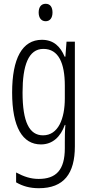

<svg xmlns="http://www.w3.org/2000/svg" viewBox="-20 -752 482 1013"><path d="M221 -732C196 -732 184 -713 184 -686C184 -659 197 -640 221 -640C244 -640 257 -658 257 -686C257 -713 246 -732 221 -732ZM201 -542C97 -542 44 -443 44 -264C44 -81 99 10 196 10C258 10 300 -31 322 -93H325C322 -57 322 -28 322 -2V30C322 146 275 192 184 192C142 192 106 180 65 158V210C101 231 139 241 185 241C317 241 375 164 375 20V-532H331L325 -453H321C299 -506 263 -542 201 -542ZM209 -494C289 -494 322 -419 322 -300V-233C322 -125 287 -38 207 -38C135 -38 99 -108 99 -264C99 -407 130 -494 209 -494Z"/></svg>

Font: Noto Sans Lao Looped ExtraCondensed Light
Style: Regular
Weight: 300
Width: 2
Designer: Mark Frömberg, Ben Mitchell
Foundry: The Fontpad Ltd
Version: Version 1.002